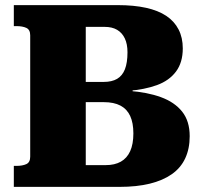

<svg xmlns="http://www.w3.org/2000/svg" viewBox="-20 -730 800 750"><path d="M440 -710Q503 -710 550.5 -699.5Q598 -689 629.5 -668Q661 -647 677.5 -615Q694 -583 694 -541Q694 -486 667.5 -450.5Q641 -415 593 -397.5Q545 -380 480 -375L498 -399V-345L483 -375Q555 -370 608.5 -350.5Q662 -331 691.5 -294Q721 -257 721 -198Q721 -149 703.5 -111.5Q686 -74 651 -49.5Q616 -25 565 -12.5Q514 0 447 0H34V-82H44Q68 -82 83 -89Q98 -96 98 -118V-592Q98 -614 83 -621Q68 -628 44 -628H34V-710ZM269 -410H385Q417 -410 437.5 -422Q458 -434 468 -459.5Q478 -485 478 -526Q478 -558 467.5 -580Q457 -602 437.5 -613.5Q418 -625 389 -625H315V-85H393Q428 -85 452 -98.5Q476 -112 488.5 -139.5Q501 -167 501 -209Q501 -250 488.5 -277Q476 -304 450.5 -317.5Q425 -331 385 -331H269Z"/></svg>

Font: Roboto Serif ExtraBold
Style: Regular
Weight: 800
Designer: Greg Gazdowicz
Foundry: Commercial Type
Version: Version 1.008